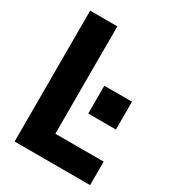

<svg xmlns="http://www.w3.org/2000/svg" viewBox="-187 -885 896 991"><g transform="rotate(30 260.5 -390.0)"><path d="M506 0H56V-780H218V-140H506ZM478 -315H313V-481H478Z"/></g></svg>

Font: Tanohe Sans
Style: Bold
Weight: 700
Designer: Village Type and Design LLC & Cristiano Sobral
Foundry: Cooper Hewitt Smithsonian Design Museum
Version: Version 1.00;September 29, 2021;FontCreator 13.0.0.2655 64-b